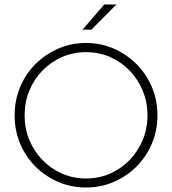

<svg xmlns="http://www.w3.org/2000/svg" viewBox="-20 -826 766 855"><path d="M362.5 9Q297.2 9 239.2 -16Q181.2 -41 137.5 -84.7Q93.8 -128.5 69.4 -187.2Q45.1 -245.8 45.1 -312.5Q45.1 -379.2 69.4 -437.8Q93.8 -496.5 137.5 -540.3Q181.2 -584 239.2 -609.4Q297.2 -634.7 363.2 -634.7Q429.2 -634.7 486.8 -609.4Q544.4 -584 588.2 -540.3Q631.9 -496.5 656.6 -437.8Q681.2 -379.2 681.2 -312.5Q681.2 -245.8 656.6 -187.2Q631.9 -128.5 588.2 -84.7Q544.4 -41 486.8 -16Q429.2 9 362.5 9ZM363.2 -31.2Q420.8 -31.2 470.5 -53.1Q520.1 -75 557.3 -113.5Q594.4 -152.1 615.6 -203.1Q636.8 -254.2 636.8 -312.5Q636.8 -370.8 615.6 -421.9Q594.4 -472.9 557.3 -511.5Q520.1 -550 470.5 -571.9Q420.8 -593.8 363.2 -593.8Q305.6 -593.8 255.9 -571.9Q206.2 -550 168.8 -511.5Q131.2 -472.9 110.4 -421.9Q89.6 -370.8 89.6 -312.5Q89.6 -254.2 110.4 -203.5Q131.2 -152.8 168.8 -113.9Q206.2 -75 255.9 -53.1Q305.6 -31.2 363.2 -31.2ZM347.2 -693.8 444.4 -806.2H498.6L386.8 -693.8Z"/></svg>

Font: Afacad Flux ExtraLight
Style: Regular
Weight: 250
Designer: Kristian Moeller
Foundry: Dicotype
Version: Version 1.100